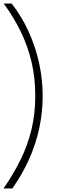

<svg xmlns="http://www.w3.org/2000/svg" viewBox="-45 -844 332 1089"><path d="M25 225H-25Q31 144 71.5 62Q112 -20 133.5 -109.5Q155 -199 155 -300Q155 -403 134 -492.5Q113 -582 73 -664Q33 -746 -24 -824H21Q78 -751 117 -665.5Q156 -580 176.5 -487.5Q197 -395 197 -300Q197 -206 177.5 -116Q158 -26 120 59Q82 144 25 225Z"/></svg>

Font: Onest Thin
Style: Regular
Weight: 250
Designer: Dmitri Voloshin, Andrey Kudryavtsev
Foundry: Dmitri Voloshin, Andrey Kudryavtsev
Version: Version 1.000;gftools[0.9.33]